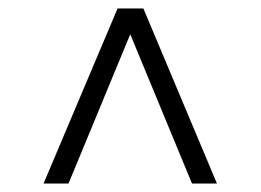

<svg xmlns="http://www.w3.org/2000/svg" viewBox="-20 -577 616 454"><path d="M493 -143 319 -557H258L83 -143H142L288 -496L434 -143Z"/></svg>

Font: Montserrat Lite
Style: Regular
Weight: 400
Designer: Julieta Ulanovsky
Foundry: Julieta Ulanovsky
Version: Version 7.200;PS 007.200;hotconv 1.0.88;makeotf.lib2.5.64775